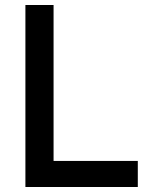

<svg xmlns="http://www.w3.org/2000/svg" viewBox="-20 -747 640 767"><path d="M81.5 0V-727H194V-49L141 -104H530.5V0Z"/></svg>

Font: Spline Sans Mono Medium
Style: Regular
Weight: 500
Monospace: yes
Version: Version 1.004